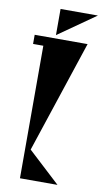

<svg xmlns="http://www.w3.org/2000/svg" viewBox="-101 -984 580 1033"><g transform="rotate(10 188.5 -467.5)"><path d="M143 -935H347L143 -792ZM319 -774 116 -162 291 0H86V-724H30V-774Z"/></g></svg>

Font: Chokokutai
Style: Regular
Weight: 400
Designer: 108号,108go
Foundry: Font Zone 108
Version: Version 1.000; ttfautohint (v1.8.3)